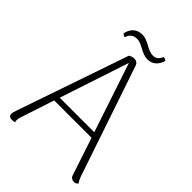

<svg xmlns="http://www.w3.org/2000/svg" viewBox="-240 -934 1050 1050"><g transform="rotate(45 285.0 -408.5)"><path d="M169 -748C177 -776 196 -789 223 -789C263 -789 294 -749 343 -749C381 -749 407 -776 417 -812C412 -818 406 -821 396 -821C385 -800 375 -785 348 -785C304 -785 275 -826 226 -826C189 -826 159 -805 149 -758C154 -752 162 -747 169 -748ZM538 -37 320 -681C315 -695 303 -702 289 -702C278 -702 268 -699 256 -692L33 -43C30 -34 26 -22 26 -14C25 1 35 9 51 9C60 9 66 8 74 5C71 1 71 -6 71 -11C71 -18 74 -29 76 -35L140 -230H429L502 -10C506 2 518 9 532 9C542 9 549 5 556 -3C550 -10 543 -23 538 -37ZM151 -262 284 -664 418 -262Z"/></g></svg>

Font: Arima Koshi ExtraLight
Style: Regular
Weight: 275
Designer: Joana Correia and Natanael Gama
Foundry: NDISCOVER
Version: Version 1.019;PS 001.019;hotconv 1.0.88;makeotf.lib2.5.64775